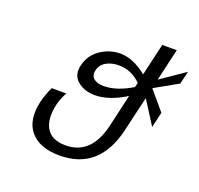

<svg xmlns="http://www.w3.org/2000/svg" viewBox="-125 -857 1029 994"><g transform="rotate(20 389.0 -360.0)"><path d="M547 -467 553 -492Q500 -544 431 -544Q392 -544 363 -528Q332 -511 325 -477Q318 -447 338 -431Q358 -416 391 -416Q464 -416 547 -467ZM701 -303 619 -432 574 -239Q518 0 300 0Q190 0 139 -60Q88 -120 113 -229Q124 -273 144 -314H224Q202 -272 195 -240Q177 -159 205 -110Q234 -60 311 -60Q452 -60 493 -234L534 -413Q443 -356 365 -356Q307 -356 269 -388Q231 -420 245 -477Q259 -536 309 -570Q359 -604 418 -604Q488 -604 564 -543L605 -720H685L644 -543L778 -635L761 -564L633 -492L721 -388Z"/></g></svg>

Font: Miedinger
Style: Italic
Weight: 400
Italic angle: -13°
Version: Version 001.000